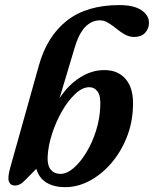

<svg xmlns="http://www.w3.org/2000/svg" viewBox="-20 -744 620 774"><path d="M280 -548.5 220 -348Q255.5 -402 302.8 -431.8Q350 -461.5 400.5 -461.5Q457.5 -461.5 488.5 -423Q519.5 -384.5 516 -314Q514 -247 490.2 -188.5Q466.5 -130 427.8 -85.2Q389 -40.5 341 -15Q293 10.5 242.5 10.5Q198.5 10.5 168 -7.5Q137.5 -25.5 126.5 -63.5L78.5 -15Q60 4 41 4Q22.5 4 16.2 -11.5Q10 -27 20.5 -65.5L137 -481Q170 -598.5 250 -661Q330 -723.5 461 -723.5Q519 -723.5 549.8 -703.2Q580.5 -683 580.5 -652Q580.5 -628 564.8 -611.5Q549 -595 521.5 -595Q501 -595 483 -605.2Q465 -615.5 448.8 -628.8Q432.5 -642 416.2 -652Q400 -662 383 -662Q349 -662 323 -634.8Q297 -607.5 280 -548.5ZM338 -392.5Q310.5 -391.5 282 -364.2Q253.5 -337 229.2 -294.5Q205 -252 189.5 -203.5Q174 -155 172 -112Q170.5 -77 184.8 -60Q199 -43 223.5 -43Q249.5 -43 276.8 -66.5Q304 -90 327.8 -129Q351.5 -168 366.8 -215.8Q382 -263.5 384 -311.5Q387 -357 373.5 -375Q360 -393 338 -392.5Z"/></svg>

Font: Fraunces 72pt S050 SemiBold
Style: Italic
Weight: 600
Italic angle: -16°
Version: Version 1.000; ttfautohint (v1.8.3)